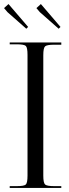

<svg xmlns="http://www.w3.org/2000/svg" viewBox="-30 -929 340 949"><path d="M12 -909 109 -796 100 -787 7 -869 -10 -889ZM172 -909 269 -796 260 -787 167 -869 150 -889ZM18 -710V-719H273V-708H238Q202 -708 193 -700Q184 -692 184 -656V-61Q184 -25 193 -17Q202 -9 238 -9H273V0H18V-9H53Q89 -9 97.5 -17Q106 -25 106 -61V-658Q106 -694 97.5 -702Q89 -710 53 -710Z"/></svg>

Font: FoglihtenNo06
Style: Regular
Weight: 500
Designer: gluk (gluksza@wp.pl)
Foundry: gluk (gluksza@wp.pl)
Version: Version 0.76